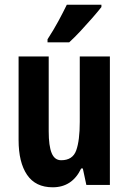

<svg xmlns="http://www.w3.org/2000/svg" viewBox="-20 -852 548 816"><path d="M447 -612V-66H347L332 -136H325Q287 -56 204 -56Q131 -56 95 -109Q59 -162 59 -257V-612H187V-294Q187 -232 199.5 -201.5Q212 -171 240 -171Q289 -171 304 -213Q319 -255 319 -334V-612ZM411 -822Q397 -804 373.5 -777Q350 -750 323.5 -721.5Q297 -693 274 -672H182V-685Q208 -725 228 -762Q248 -799 264 -832H411Z"/></svg>

Font: Noto Sans Malayalam UI ExtraCondensed
Style: Bold
Weight: 700
Width: 2
Designer: Jelle Bosma - Monotype Design Team
Foundry: Monotype Imaging Inc.
Version: Version 2.104; ttfautohint (v1.8.4.7-5d5b)